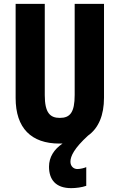

<svg xmlns="http://www.w3.org/2000/svg" viewBox="-20 -785 619 995"><path d="M345 53C345 24 365 -17 436 -82C491 -121 519 -188 519 -279V-765H367V-293C367 -202 343 -174 290 -174C239 -174 212 -201 212 -292V-765H61V-277C61 -121 142 -41 288 -41C293 -41 299 -41 304 -41C260 -11 234 29 234 79C234 145 268 190 349 190C373 190 405 186 427 178V81C417 86 395 91 381 91C361 91 345 76 345 53Z"/></svg>

Font: Noto Sans Tamil UI ExtraCondensed ExtraBold
Style: Regular
Weight: 800
Width: 2
Designer: Jelle Bosma - Monotype Design Team
Foundry: Monotype Imaging Inc.
Version: Version 2.004